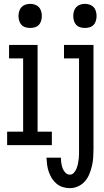

<svg xmlns="http://www.w3.org/2000/svg" viewBox="-20 -753 540 996"><path d="M137 -608Q124 -608 112 -611.5Q100 -615 91.5 -624Q83 -633 79.5 -645.5Q76 -658 76 -670Q76 -682 79.5 -694.5Q83 -707 91.5 -716Q100 -725 112 -729Q124 -733 137 -733Q149 -733 161 -729Q173 -725 181.5 -716Q190 -707 193.5 -694.5Q197 -682 197 -670Q197 -658 193.5 -645.5Q190 -633 181.5 -624Q173 -615 161 -611.5Q149 -608 137 -608ZM17 0V-70H100V-450H27V-520H175V-70H249V0ZM420 -608Q408 -608 396 -611.5Q384 -615 375.5 -624Q367 -633 363.5 -645.5Q360 -658 360 -670Q360 -682 363.5 -694.5Q367 -707 375.5 -716Q384 -725 396 -729Q408 -733 420 -733Q433 -733 445 -729Q457 -725 465.5 -716Q474 -707 477.5 -694.5Q481 -682 481 -670Q481 -658 477.5 -645.5Q474 -633 465.5 -624Q457 -615 445 -611.5Q433 -608 420 -608ZM343 223Q324 223 306 217.5Q288 212 273.5 200Q259 188 249 172Q239 156 233 138.5Q227 121 224.5 102.5Q222 84 221 65H296Q296 79 298 92.5Q300 106 304.5 119Q309 132 319 142.5Q329 153 343 153Q355 153 364 142.5Q373 132 377.5 120Q382 108 384.5 95.5Q387 83 388.5 70.5Q390 58 390 45.5Q390 33 390 20V-450H312V-520H465V20Q465 42 463.5 64Q462 86 457 107.5Q452 129 443.5 150Q435 171 420.5 187.5Q406 204 385.5 213.5Q365 223 343 223Z"/></svg>

Font: Iosevka
Style: Regular
Weight: 400
Monospace: yes
Designer: Belleve Invis
Foundry: Belleve Invis
Version: Version 33.2.3; ttfautohint (v1.8.4)